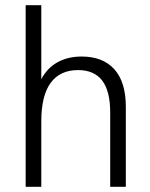

<svg xmlns="http://www.w3.org/2000/svg" viewBox="-20 -717 576 737"><path d="M78.5 -697H138.5V-413Q161 -456 200.8 -478Q240.5 -500 293.5 -500Q375 -500 419 -451Q463 -402 463 -307V0H403V-285.5Q403 -367.5 372.2 -407.8Q341.5 -448 279.5 -448Q210.5 -448 174.5 -399Q138.5 -350 138.5 -251.5V0H78.5Z"/></svg>

Font: HK Grotesk Light
Style: Regular
Weight: 300
Designer: Alfredo Marco Pradil
Foundry: Hanken Design Co.
Version: Version 3.001